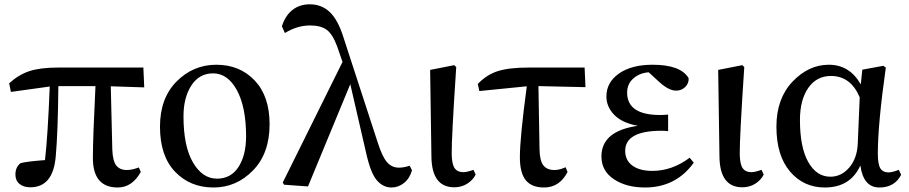

<svg xmlns="http://www.w3.org/2000/svg" viewBox="-20 -834 4116 869"><path d="M481.4 -443.4 488.3 -157.2Q490.2 -105.5 506.3 -85Q522.5 -64.5 553.7 -64.5Q578.1 -64.5 608.4 -76.2L617.2 -55.7Q578.1 14.6 512.7 14.6Q400.4 14.6 400.4 -119.1Q400.4 -208 412.1 -444.3H244.1Q242.2 -235.4 232.4 -127Q220.7 13.7 117.2 13.7Q86.9 13.7 68.4 -1.5Q49.8 -16.6 49.8 -43.9Q49.8 -78.1 73.2 -95.7Q103.5 -103.5 183.6 -109.4Q196.3 -217.8 205.1 -442.4L29.3 -418L21.5 -457Q64.5 -496.1 113.3 -512.2Q162.1 -528.3 245.1 -528.3H628.9L632.8 -438.5Z M946.3 14.6Q840.8 14.6 772.5 -56.6Q704.1 -127.9 704.1 -260.7Q704.1 -389.6 779.3 -465.3Q854.5 -541 959 -541Q1065.4 -541 1132.8 -469.7Q1200.2 -398.4 1200.2 -271.5Q1200.2 -139.6 1125 -62.5Q1049.8 14.6 946.3 14.6ZM961.9 -25.4Q1025.4 -25.4 1059.6 -78.6Q1093.8 -131.8 1093.8 -216.8Q1093.8 -349.6 1052.2 -425.8Q1010.7 -502 944.3 -502Q881.8 -502 846.2 -447.3Q810.5 -392.6 810.5 -307.6Q810.5 -171.9 853.5 -98.6Q896.5 -25.4 961.9 -25.4Z M1834 -84 1844.7 -63.5Q1835 -27.3 1809.1 -6.3Q1783.2 14.6 1752 14.6Q1713.9 14.6 1685.5 -18.1Q1657.2 -50.8 1636.7 -143.6L1565.4 -453.1L1374 9.8L1265.6 2L1259.8 -7.8L1530.3 -553.7L1505.9 -624Q1485.4 -679.7 1458.5 -699.2Q1431.6 -718.8 1383.8 -718.8Q1325.2 -718.8 1269.5 -684.6L1255.9 -714.8Q1270.5 -762.7 1303.2 -788.6Q1335.9 -814.5 1381.8 -814.5Q1435.5 -814.5 1472.2 -779.8Q1508.8 -745.1 1533.2 -668.9L1690.4 -186.5Q1710.9 -123 1732.4 -99.1Q1753.9 -75.2 1785.2 -75.2Q1808.6 -75.2 1834 -84Z M2036.1 13.7Q1933.6 13.7 1932.6 -127L1926.8 -517.6L2036.1 -539.1L2044.9 -530.3Q2023.4 -207 2024.4 -134.8Q2025.4 -89.8 2038.1 -72.3Q2050.8 -54.7 2077.1 -54.7Q2092.8 -54.7 2123 -65.4L2132.8 -43.9Q2121.1 -19.5 2095.2 -2.9Q2069.3 13.7 2036.1 13.7Z M2417 -444.3 2421.9 -158.2Q2422.9 -106.4 2439.5 -85.4Q2456.1 -64.5 2489.3 -64.5Q2512.7 -64.5 2540 -77.1L2548.8 -55.7Q2512.7 14.6 2442.4 14.6Q2386.7 14.6 2359.9 -18.1Q2333 -50.8 2333 -122.1Q2333 -210.9 2364.3 -443.4L2149.4 -421.9L2142.6 -454.1Q2182.6 -496.1 2233.4 -512.2Q2284.2 -528.3 2374 -528.3H2626L2629.9 -439.5Z M3101.6 -120.1 3120.1 -97.7Q3039.1 14.6 2899.4 14.6Q2814.5 14.6 2758.3 -22.9Q2702.1 -60.5 2702.1 -126Q2702.1 -241.2 2867.2 -264.6Q2795.9 -277.3 2760.3 -314Q2724.6 -350.6 2724.6 -397.5Q2724.6 -460.9 2781.2 -501Q2837.9 -541 2933.6 -541Q3060.5 -541 3096.7 -480.5Q3098.6 -458 3082 -440.9Q3065.4 -423.8 3040 -423.8Q3006.8 -423.8 2963.9 -462.9L2916 -506.8Q2875 -503.9 2846.7 -479Q2818.4 -454.1 2818.4 -415Q2818.4 -313.5 2967.8 -313.5Q2982.4 -313.5 3003.9 -315.4V-240.2Q2992.2 -242.2 2974.6 -242.2Q2809.6 -242.2 2809.6 -151.4Q2809.6 -108.4 2842.3 -84.5Q2875 -60.5 2932.6 -60.5Q3021.5 -60.5 3101.6 -120.1Z M3339.8 13.7Q3237.3 13.7 3236.3 -127L3230.5 -517.6L3339.8 -539.1L3348.6 -530.3Q3327.1 -207 3328.1 -134.8Q3329.1 -89.8 3341.8 -72.3Q3354.5 -54.7 3380.9 -54.7Q3396.5 -54.7 3426.8 -65.4L3436.5 -43.9Q3424.8 -19.5 3398.9 -2.9Q3373 13.7 3339.8 13.7Z M3862.3 -184.6 3871.1 -393.6Q3830.1 -490.2 3741.2 -490.2Q3675.8 -490.2 3638.2 -436Q3600.6 -381.8 3600.6 -291Q3600.6 -167 3638.2 -100.6Q3675.8 -34.2 3738.3 -34.2Q3788.1 -34.2 3823.7 -75.7Q3859.4 -117.2 3862.3 -184.6ZM4047.9 -65.4 4058.6 -43Q4029.3 14.6 3960 14.6Q3887.7 14.6 3874 -85Q3829.1 14.6 3712.9 14.6Q3617.2 14.6 3555.7 -57.6Q3494.1 -129.9 3494.1 -260.7Q3494.1 -387.7 3566.9 -464.4Q3639.6 -541 3731.4 -541Q3825.2 -541 3876 -452.1L3882.8 -518.6L3977.5 -536.1L3989.3 -528.3Q3953.1 -272.5 3953.1 -138.7Q3953.1 -90.8 3964.4 -72.3Q3975.6 -53.7 4002 -53.7Q4018.6 -53.7 4047.9 -65.4Z"/></svg>

Font: GenYoMin TW TTF SemiBold
Style: Regular
Weight: 600
Version: Version 1.300